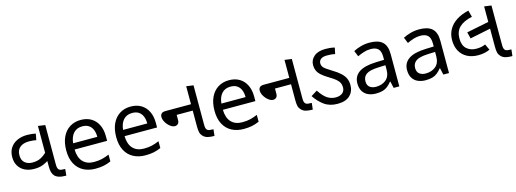

<svg xmlns="http://www.w3.org/2000/svg" viewBox="-8 -1344 5631 2094"><g transform="rotate(-15 2807.5 -296.5)"><path d="M244 -161Q185 -161 140 -183Q95 -205 69.5 -246.5Q44 -288 44 -345Q44 -408 72.5 -451Q101 -494 150.5 -516.5Q200 -539 263 -539Q285 -539 313 -536Q341 -533 359 -528L346 -458Q329 -461 310 -463.5Q291 -466 266 -466Q199 -466 162 -435Q125 -404 125 -346Q125 -288 159 -260.5Q193 -233 243 -233Q299 -233 336 -252Q373 -271 408 -304V-210Q377 -190 340 -175.5Q303 -161 244 -161ZM551 0Q508 0 479.5 -9.5Q451 -19 434 -37Q418 -54 410.5 -79Q403 -104 403 -148V-603L483 -592V-152Q483 -125 486 -112.5Q489 -100 495 -92Q506 -78 527.5 -75.5Q549 -73 569 -73L562 0Z M869 -546Q938 -546 987.5 -516Q1037 -486 1063.5 -431.5Q1090 -377 1090 -304V-251H723Q725 -160 769.5 -112.5Q814 -65 894 -65Q945 -65 984.5 -74.5Q1024 -84 1066 -102V-25Q1025 -7 985 1.5Q945 10 890 10Q814 10 755.5 -21Q697 -52 664.5 -113.5Q632 -175 632 -264Q632 -352 661.5 -415Q691 -478 744.5 -512Q798 -546 869 -546ZM868 -474Q805 -474 768.5 -433.5Q732 -393 725 -321H998Q998 -367 984 -401Q970 -435 941.5 -454.5Q913 -474 868 -474Z M1433 -546Q1502 -546 1551.5 -516Q1601 -486 1627.5 -431.5Q1654 -377 1654 -304V-251H1287Q1289 -160 1333.5 -112.5Q1378 -65 1458 -65Q1509 -65 1548.5 -74.5Q1588 -84 1630 -102V-25Q1589 -7 1549 1.5Q1509 10 1454 10Q1378 10 1319.5 -21Q1261 -52 1228.5 -113.5Q1196 -175 1196 -264Q1196 -352 1225.5 -415Q1255 -478 1308.5 -512Q1362 -546 1433 -546ZM1432 -474Q1369 -474 1332.5 -433.5Q1296 -393 1289 -321H1562Q1562 -367 1548 -401Q1534 -435 1505.5 -454.5Q1477 -474 1432 -474Z M2225 0Q2190 0 2159.5 -7.5Q2129 -15 2108 -37Q2089 -57 2083 -81.5Q2077 -106 2077 -148V-603L2157 -592V-152Q2157 -125 2160 -112.5Q2163 -100 2169 -92Q2180 -78 2201 -75.5Q2222 -73 2243 -73L2235 0ZM1845 -214Q1827 -214 1806.5 -226.5Q1786 -239 1768.5 -259Q1751 -279 1740 -302.5Q1729 -326 1729 -348Q1729 -371 1742.5 -385.5Q1756 -400 1789 -400H2113V-328H1896V-271Q1896 -242 1882 -228Q1868 -214 1845 -214Z M2543 -546Q2612 -546 2661.5 -516Q2711 -486 2737.5 -431.5Q2764 -377 2764 -304V-251H2397Q2399 -160 2443.5 -112.5Q2488 -65 2568 -65Q2619 -65 2658.5 -74.5Q2698 -84 2740 -102V-25Q2699 -7 2659 1.5Q2619 10 2564 10Q2488 10 2429.5 -21Q2371 -52 2338.5 -113.5Q2306 -175 2306 -264Q2306 -352 2335.5 -415Q2365 -478 2418.5 -512Q2472 -546 2543 -546ZM2542 -474Q2479 -474 2442.5 -433.5Q2406 -393 2399 -321H2672Q2672 -367 2658 -401Q2644 -435 2615.5 -454.5Q2587 -474 2542 -474Z M3335 0Q3300 0 3269.5 -7.5Q3239 -15 3218 -37Q3199 -57 3193 -81.5Q3187 -106 3187 -148V-603L3267 -592V-152Q3267 -125 3270 -112.5Q3273 -100 3279 -92Q3290 -78 3311 -75.5Q3332 -73 3353 -73L3345 0ZM2955 -214Q2937 -214 2916.5 -226.5Q2896 -239 2878.5 -259Q2861 -279 2850 -302.5Q2839 -326 2839 -348Q2839 -371 2852.5 -385.5Q2866 -400 2899 -400H3223V-328H3006V-271Q3006 -242 2992 -228Q2978 -214 2955 -214Z M3625 10Q3535 10 3474.5 -34Q3414 -78 3370 -145L3440 -188Q3487 -117 3530 -90Q3573 -63 3622 -63Q3670 -63 3698 -85.5Q3726 -108 3726 -150Q3726 -179 3715 -201Q3704 -223 3677 -245.5Q3650 -268 3602 -296Q3554 -325 3525.5 -351Q3497 -377 3485 -405Q3473 -433 3473 -466Q3473 -525 3518.5 -564Q3564 -603 3647 -603Q3673 -603 3699 -600.5Q3725 -598 3752 -591L3737 -521Q3711 -527 3690 -528.5Q3669 -530 3646 -530Q3601 -530 3577.5 -512.5Q3554 -495 3554 -464Q3554 -443 3564 -427.5Q3574 -412 3597.5 -395.5Q3621 -379 3661 -354Q3713 -323 3746 -293Q3779 -263 3795 -229.5Q3811 -196 3811 -153Q3811 -80 3763.5 -35Q3716 10 3625 10Z M4130 -545Q4228 -545 4275 -502Q4322 -459 4322 -365V0H4258L4241 -76H4237Q4214 -47 4189.5 -27.5Q4165 -8 4133.5 1Q4102 10 4057 10Q4009 10 3970.5 -7Q3932 -24 3910 -59.5Q3888 -95 3888 -149Q3888 -229 3951 -272.5Q4014 -316 4145 -320L4236 -323V-355Q4236 -422 4207 -448Q4178 -474 4125 -474Q4083 -474 4045 -461.5Q4007 -449 3974 -433L3947 -499Q3982 -518 4030 -531.5Q4078 -545 4130 -545ZM4156 -259Q4056 -255 4017.5 -227Q3979 -199 3979 -148Q3979 -103 4006.5 -82Q4034 -61 4077 -61Q4145 -61 4190 -98.5Q4235 -136 4235 -214V-262Z M4691 -545Q4789 -545 4836 -502Q4883 -459 4883 -365V0H4819L4802 -76H4798Q4775 -47 4750.5 -27.5Q4726 -8 4694.5 1Q4663 10 4618 10Q4570 10 4531.5 -7Q4493 -24 4471 -59.5Q4449 -95 4449 -149Q4449 -229 4512 -272.5Q4575 -316 4706 -320L4797 -323V-355Q4797 -422 4768 -448Q4739 -474 4686 -474Q4644 -474 4606 -461.5Q4568 -449 4535 -433L4508 -499Q4543 -518 4591 -531.5Q4639 -545 4691 -545ZM4717 -259Q4617 -255 4578.5 -227Q4540 -199 4540 -148Q4540 -103 4567.5 -82Q4595 -61 4638 -61Q4706 -61 4751 -98.5Q4796 -136 4796 -214V-262Z M5243 -105Q5172 -105 5119 -133Q5066 -161 5037 -213Q5008 -265 5008 -337Q5008 -404 5038 -457.5Q5068 -511 5125 -548Q5182 -585 5263 -603L5283 -528Q5190 -509 5140 -462.5Q5090 -416 5090 -333Q5090 -255 5133 -217Q5176 -179 5240 -179Q5272 -179 5297 -184Q5322 -189 5344 -199L5375 -132Q5348 -119 5314.5 -112Q5281 -105 5243 -105ZM5208 -304 5190 -377 5457 -431V-355ZM5589 0Q5554 0 5523.5 -7.5Q5493 -15 5472 -37Q5453 -57 5447 -81.5Q5441 -106 5441 -148V-603L5521 -592V-152Q5521 -125 5524 -112.5Q5527 -100 5533 -92Q5544 -78 5565 -75.5Q5586 -73 5607 -73L5599 0Z"/></g></svg>

Font: guzrati15
Style: Regular
Weight: 400
Designer: Jelle Bosma - Monotype Design Team
Foundry: Monotype Imaging Inc.
Version: Version 2.006